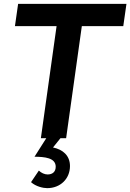

<svg xmlns="http://www.w3.org/2000/svg" viewBox="-20 -717 676 996"><path d="M192 0H220L159 96C210.5 96.5 269 101 269 148C269 174.5 252 188 227 188C211 188 194 180 181.5 168L141 228C166.5 251 204.5 259 225 259C293 259 343 210.5 343 144.5C343 89.5 305.5 58.5 255 48L293.5 0H323L404.5 -581.5H619.5L636 -697H74L57.5 -581.5H273.5Z"/></svg>

Font: HK Grotesk
Style: Bold Italic
Weight: 700
Italic angle: -16°
Designer: Alfredo Marco Pradil
Foundry: Hanken Design Co.
Version: Version 3.001;FEAKit 1.0